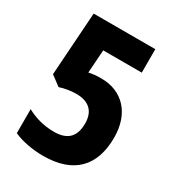

<svg xmlns="http://www.w3.org/2000/svg" viewBox="-174 -820 857 936"><g transform="rotate(30 254.5 -352.0)"><path d="M269 -459C241 -459 220 -457 199 -452L208 -582H425V-714H78L54 -359L109 -318C136 -327 170 -333 201 -333C273 -333 310 -296 310 -229C310 -155 274 -118 198 -118C138 -118 87 -134 45 -157V-22C88 -2 150 10 211 10C383 10 467 -81 467 -240C467 -375 389 -459 269 -459Z"/></g></svg>

Font: Noto Sans Sinhala UI Condensed ExtraBold
Style: Regular
Weight: 800
Width: 3
Designer: Jelle Bosma - Monotype Design Team
Foundry: Monotype Imaging Inc.
Version: Version 2.006